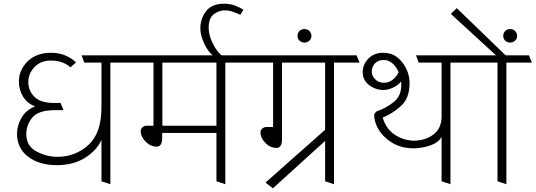

<svg xmlns="http://www.w3.org/2000/svg" viewBox="-20 -979 2893 1037"><path d="M528 0V-223Q502 -166 439 -126.5Q376 -87 287 -87Q191 -87 131.5 -133Q72 -179 72 -256Q72 -302 96.5 -343.5Q121 -385 170 -405Q130 -418 106 -455Q82 -492 82 -538Q82 -601 129 -647.5Q176 -694 257 -694Q304 -694 341.5 -675.5Q379 -657 390 -641L360 -615Q345 -631 317.5 -641.5Q290 -652 256 -652Q200 -652 166.5 -617Q133 -582 133 -537Q133 -488 166.5 -455.5Q200 -423 271 -423H307L323 -384H276Q187 -384 154.5 -344Q122 -304 122 -255Q122 -190 177 -161Q232 -132 290 -132Q386 -132 457 -195.5Q528 -259 528 -399V-641H435L421 -680H698L714 -641H576V16Z M1149 0V-261H856V-232Q856 -211 848.5 -199Q841 -187 827 -187Q793 -187 766.5 -214Q740 -241 740 -271Q740 -284 750 -292Q760 -300 773 -300H809V-641H706L692 -680H1319L1335 -641H1197V16ZM1149 -641H857V-300H1149Z M1177 -680H1129Q1102 -702 1082 -746Q1062 -790 1062 -825Q1062 -878 1093 -918.5Q1124 -959 1190 -959Q1221 -959 1247.5 -949.5Q1274 -940 1295 -926L1278 -899Q1261 -907 1239.5 -915Q1218 -923 1195 -923Q1161 -923 1134 -901.5Q1107 -880 1107 -829Q1107 -789 1129.5 -744Q1152 -699 1177 -680Z M1503 -641V-225Q1503 -204 1495.5 -192Q1488 -180 1474 -180Q1440 -180 1413.5 -207Q1387 -234 1387 -264Q1387 -277 1397 -285Q1407 -293 1420 -293H1455V-641H1327L1313 -680H1906L1922 -641H1784V16L1736 0V-218L1454 38L1414 7L1736 -278V-641Z M1624 -749Q1608 -749 1597.5 -759.5Q1587 -770 1587 -785Q1587 -801 1597.5 -811.5Q1608 -822 1624 -822Q1640 -822 1651 -811.5Q1662 -801 1662 -785Q1662 -770 1651 -759.5Q1640 -749 1624 -749Z M2365 -345V-641H2241L2227 -680H2535L2551 -641H2413V16L2365 0V-239Q2347 -208 2302.5 -193Q2258 -178 2212 -178Q2124 -178 2062.5 -234.5Q2001 -291 2001 -363L2013 -377Q2059 -392 2103 -425Q2147 -458 2147 -517Q2147 -522 2147 -528Q2147 -534 2146 -539Q2132 -520 2104.5 -506.5Q2077 -493 2051 -493Q2008 -493 1973.5 -519.5Q1939 -546 1939 -589Q1939 -631 1969.5 -662.5Q2000 -694 2051 -694Q2112 -694 2152 -643Q2192 -592 2192 -530Q2192 -449 2146.5 -407.5Q2101 -366 2047 -344Q2065 -283 2110.5 -252.5Q2156 -222 2212 -219Q2275 -219 2319 -251Q2363 -283 2365 -345ZM1988 -592Q1988 -569 2006.5 -550.5Q2025 -532 2054 -532Q2082 -532 2103 -550Q2124 -568 2133 -589Q2121 -618 2100 -636.5Q2079 -655 2052 -655Q2022 -655 2005 -636.5Q1988 -618 1988 -592Z M2667 0V-641H2543L2529 -680H2659L2415 -904L2447 -935L2711 -680H2837L2853 -641H2715V16ZM2735 -749Q2719 -749 2708.5 -759.5Q2698 -770 2698 -785Q2698 -801 2708.5 -811.5Q2719 -822 2735 -822Q2751 -822 2762 -811.5Q2773 -801 2773 -785Q2773 -770 2762 -759.5Q2751 -749 2735 -749Z"/></svg>

Font: Palanquin Thin
Style: Regular
Weight: 250
Designer: Pria Ravichandran
Version: Version 1.001